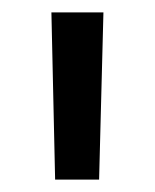

<svg xmlns="http://www.w3.org/2000/svg" viewBox="-20 -720 250 310"><path d="M69 -430 63 -700H147L140 -430Z"/></svg>

Font: Montserrat
Style: Regular
Weight: 500
Designer: Julieta Ulanovsky
Foundry: Julieta Ulanovsky
Version: Version 7.200;PS 007.200;hotconv 1.0.88;makeotf.lib2.5.64775